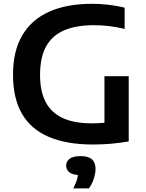

<svg xmlns="http://www.w3.org/2000/svg" viewBox="-20 -770 788 1033"><path d="M481 7.5Q337.5 7.5 241.8 -33.8Q146 -75 98 -158.2Q50 -241.5 50 -368Q50 -495.5 100 -580.2Q150 -665 244.8 -707.2Q339.5 -749.5 474 -749.5Q518.5 -749.5 562.5 -744.5Q606.5 -739.5 650.5 -729V-614.5Q606.5 -625 565.8 -629.8Q525 -634.5 485 -634.5Q390 -634.5 325.5 -607Q261 -579.5 228.2 -520.5Q195.5 -461.5 195.5 -366.5Q195.5 -278 226 -220.5Q256.5 -163 317.8 -134.8Q379 -106.5 472 -106.5Q509.5 -106.5 544 -109.5Q578.5 -112.5 608 -117L542 -57.5V-360H672.5V-9Q621.5 -0.5 575.2 3.5Q529 7.5 481 7.5ZM374.5 243.5Q390.5 211.5 396 189.2Q401.5 167 401.5 143.5L425.5 172H415Q373 172 354.5 158Q336 144 336 121Q336 97.5 355 83.8Q374 70 414 70Q455.5 70 474.8 87.5Q494 105 494 138Q494 163 484.5 191.8Q475 220.5 458.5 243.5Z"/></svg>

Font: Encode Sans SC SemiExpanded SemiBold
Style: Regular
Weight: 600
Width: 6
Designer: Multiple Designers
Foundry: Impallari Type
Version: Version 3.002